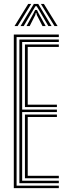

<svg xmlns="http://www.w3.org/2000/svg" viewBox="-20 -980 349 1000"><path d="M51.9 0V-800H286.4V-787.1H66.4V-12.9H286.4V0ZM109.9 -51.5V-383.5H276.4V-370.6H124.4V-64.4H286.4V-51.5ZM80.9 -25.8V-774.2H286.4V-761.3H95.4V-409.3H276.4V-396.4H95.4V-38.7H286.4V-25.8ZM109.9 -422.2V-748.5H286.4V-735.6H124.4V-435H276.4V-422.2ZM55.8 -844.4 126.9 -959.6H142.6L71.9 -844.4ZM87.1 -844.4 156.3 -959.6H179.2L248.4 -844.4H231.9L182.9 -928L170.8 -947.6H164.7L152.6 -927.9L103.6 -844.4ZM118.1 -844.4 154.6 -910.9 163.1 -928.3H172.4L180.8 -910.9L217.8 -844.4H201.3L171.9 -901.6L169.2 -912.8H166.4L163.7 -901.6L134.6 -844.4ZM263.7 -844.4 192.9 -959.6H208.6L279.8 -844.4Z"/></svg>

Font: Big Shoulders Inline Thin
Style: Regular
Weight: 100
Designer: Patric King
Foundry: XO Type Co
Version: Version 2.002